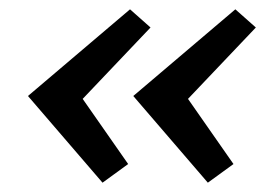

<svg xmlns="http://www.w3.org/2000/svg" viewBox="-20 -417 594 412"><path d="M200 -25 40 -211 259 -397 303 -358 150 -197 151 -214 255 -65ZM426 -25 266 -211 485 -397 529 -358 376 -197 377 -214 481 -65Z"/></svg>

Font: Ysabeau Office SemiBold
Style: Italic
Weight: 600
Italic angle: -12°
Designer: Christian Thalmann (Catharsis Fonts)
Version: Version 2.001;gftools[0.9.30]; featfreeze: tnum,lnum,ss02